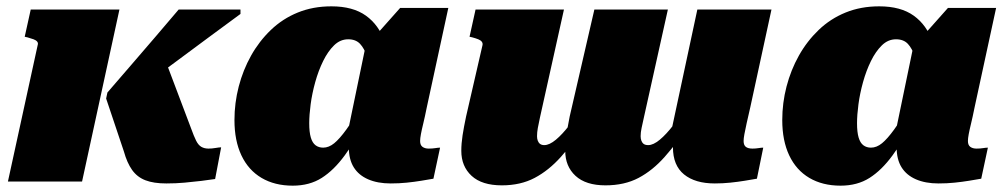

<svg xmlns="http://www.w3.org/2000/svg" viewBox="-20 -573 3171 606"><path d="M583 -168 501 -385 426 -298Q477 -335 530 -374.5Q583 -414 636.5 -453.5Q690 -493 739 -529V-543H544Q510 -503 472 -458.5Q434 -414 395 -369Q356 -324 319 -281L315 -262L371 -95Q381 -59 397 -36.5Q413 -14 439 -4Q465 6 505 6Q535 6 562.5 3.5Q590 1 615 -2Q640 -5 659 -8L678 -108Q672 -108 660.5 -106Q649 -104 638 -104Q625 -104 615.5 -109.5Q606 -115 599 -129Q592 -143 583 -168ZM5 0H239L357 -543H77L58 -457L67 -455Q78 -452 86 -449Q94 -446 97.5 -441.5Q101 -437 99 -431Z M1211 -317 1152 -338Q1146 -370 1138 -395Q1130 -420 1116.5 -434.5Q1103 -449 1079 -449Q1054 -449 1034.5 -430Q1015 -411 1000 -380.5Q985 -350 975 -314Q965 -278 960.5 -244Q956 -210 956 -184Q956 -156 961 -139Q966 -122 976 -114.5Q986 -107 1000 -107Q1018 -107 1035 -121Q1052 -135 1073 -164Q1094 -193 1122 -237L1140 -198Q1102 -129 1068 -82.5Q1034 -36 995.5 -11.5Q957 13 904 13Q847 13 805.5 -11.5Q764 -36 742 -82.5Q720 -129 720 -194Q720 -248 733.5 -300Q747 -352 772.5 -397.5Q798 -443 835 -478.5Q872 -514 920 -533.5Q968 -553 1026 -553Q1094 -553 1135 -523.5Q1176 -494 1194 -441.5Q1212 -389 1211 -317ZM1395 -548 1327 -234Q1321 -204 1316 -183.5Q1311 -163 1308.5 -149.5Q1306 -136 1306 -128Q1306 -115 1313.5 -109.5Q1321 -104 1333 -104Q1345 -104 1354 -105.5Q1363 -107 1369 -107L1348 -9Q1331 -6 1309.5 -2.5Q1288 1 1264 3.5Q1240 6 1213 6Q1172 6 1142 -7Q1112 -20 1096.5 -45Q1081 -70 1081 -108Q1081 -114 1081 -120Q1081 -126 1081 -136L1071 -124L1134 -428L1147 -440L1243 -548Z M1684 -201Q1680 -183 1677.5 -169Q1675 -155 1675 -143Q1675 -135 1677.5 -128.5Q1680 -122 1685 -118.5Q1690 -115 1698 -115Q1714 -115 1734.5 -132Q1755 -149 1778 -179Q1801 -209 1826 -247V-177Q1789 -121 1750.5 -78Q1712 -35 1667.5 -11.5Q1623 12 1564 12Q1501 12 1468.5 -18Q1436 -48 1436 -97Q1436 -120 1440 -146Q1444 -172 1451 -205L1503 -431Q1504 -437 1500.5 -441.5Q1497 -446 1489.5 -449Q1482 -452 1471 -455L1462 -457L1481 -543H1760ZM2348 -234Q2341 -204 2336.5 -183.5Q2332 -163 2329.5 -149.5Q2327 -136 2327 -128Q2327 -115 2334 -109.5Q2341 -104 2355 -104Q2365 -104 2374 -105.5Q2383 -107 2389 -107L2369 -9Q2352 -6 2330.5 -2.5Q2309 1 2285 3.5Q2261 6 2236 6Q2174 6 2139 -22.5Q2104 -51 2104 -108Q2104 -112 2104 -117Q2104 -122 2104 -129Q2104 -136 2104 -145L2093 -132L2181 -543H2415ZM2012 -201Q2008 -183 2005 -169Q2002 -155 2002 -143Q2002 -135 2004.5 -128.5Q2007 -122 2012 -118.5Q2017 -115 2026 -115Q2042 -115 2062.5 -132Q2083 -149 2106 -179Q2129 -209 2153 -247L2154 -177Q2116 -121 2078 -78Q2040 -35 1995.5 -11.5Q1951 12 1891 12Q1829 12 1796.5 -18Q1764 -48 1764 -97Q1764 -113 1765.5 -129.5Q1767 -146 1770.5 -165Q1774 -184 1778 -205L1856 -543H2088Z M2940 -317 2881 -338Q2875 -370 2867 -395Q2859 -420 2845.5 -434.5Q2832 -449 2808 -449Q2783 -449 2763.5 -430Q2744 -411 2729 -380.5Q2714 -350 2704 -314Q2694 -278 2689.5 -244Q2685 -210 2685 -184Q2685 -156 2690 -139Q2695 -122 2705 -114.5Q2715 -107 2729 -107Q2747 -107 2764 -121Q2781 -135 2802 -164Q2823 -193 2851 -237L2869 -198Q2831 -129 2797 -82.5Q2763 -36 2724.5 -11.5Q2686 13 2633 13Q2576 13 2534.5 -11.5Q2493 -36 2471 -82.5Q2449 -129 2449 -194Q2449 -248 2462.5 -300Q2476 -352 2501.5 -397.5Q2527 -443 2564 -478.5Q2601 -514 2649 -533.5Q2697 -553 2755 -553Q2823 -553 2864 -523.5Q2905 -494 2923 -441.5Q2941 -389 2940 -317ZM3124 -548 3056 -234Q3050 -204 3045 -183.5Q3040 -163 3037.5 -149.5Q3035 -136 3035 -128Q3035 -115 3042.5 -109.5Q3050 -104 3062 -104Q3074 -104 3083 -105.5Q3092 -107 3098 -107L3077 -9Q3060 -6 3038.5 -2.5Q3017 1 2993 3.5Q2969 6 2942 6Q2901 6 2871 -7Q2841 -20 2825.5 -45Q2810 -70 2810 -108Q2810 -114 2810 -120Q2810 -126 2810 -136L2800 -124L2863 -428L2876 -440L2972 -548Z"/></svg>

Font: Roboto Serif Black
Style: Italic
Weight: 900
Italic angle: -10°
Version: Version 1.008